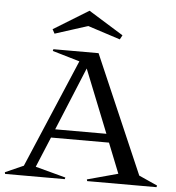

<svg xmlns="http://www.w3.org/2000/svg" viewBox="-104 -845 824 897"><g transform="rotate(5 308.0 -397.0)"><path d="M279.8 -793.9 442.9 -692.9 432.1 -672.9 279.8 -722.2 126 -672.9 115.2 -692.9ZM-48.8 -7.8 37.1 -45.9 252.9 -554.2 125 -591.8 127 -600.1H338.9L578.1 -46.9L665 -7.8L663.1 0H337.9L335.9 -7.8L480 -46.9L423.8 -188H151.9L92.8 -45.9L234.9 -7.8L232.9 0H-46.9ZM168 -228H408.2L290 -523.9Z"/></g></svg>

Font: Halibut
Style: Regular
Weight: 400
Designer: Matteo Maggi
Foundry: Collletttivo
Version: Version 3.080 | FøM Fix